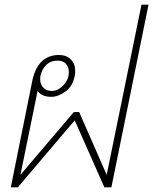

<svg xmlns="http://www.w3.org/2000/svg" viewBox="-20 -797 652 817"><path d="M118 -456Q142 -563 231 -563Q262 -563 281 -544.5Q300 -526 300 -495Q300 -481 298 -474Q289 -429 258 -407Q227 -385 198 -385Q158 -385 140 -410L67 -53L294 -320H317L434 -53L582 -777H612L454 0H424L298 -285L56 0H26ZM273 -490Q273 -512 260.5 -525.5Q248 -539 226 -539Q195 -539 176.5 -520.5Q158 -502 152 -474Q151 -469 151 -460Q151 -438 164.5 -424Q178 -410 200 -410Q227 -410 250 -434.5Q273 -459 273 -490Z"/></svg>

Font: Taviraj Thin
Style: Italic
Weight: 250
Italic angle: -12°
Designer: Katatrad Team
Foundry: CadsonDemak
Version: Version 1.001